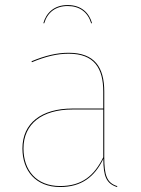

<svg xmlns="http://www.w3.org/2000/svg" viewBox="-20 -738 564 767"><path d="M250.4 -713.9C298.3 -713.9 331.3 -688.9 344.2 -644.9L347.6 -645.3C336.8 -685.4 305.8 -717.8 250.4 -717.8C195.1 -717.8 164.1 -685.4 153.2 -645.3L156.6 -644.9C169.6 -688.9 202.5 -713.9 250.4 -713.9ZM396.5 -110V-372C396.5 -468.6 358.7 -527.2 254.1 -527.2C207.7 -527.2 160.7 -516.1 105.9 -493.2L107.5 -489.5C162.1 -512.3 208.1 -523.4 254.1 -523.4C356.8 -523.4 392.5 -465.4 392.5 -371.8V-304.4H269.1C146.1 -304.4 69.6 -246.4 69.6 -144.9C69.6 -55.6 123.1 9.1 220.2 9.1C304.6 9.1 357.6 -30.6 392.8 -103.4C392.9 -33.2 404.8 -4.7 447.4 9.1L448.8 5.7C406.8 -7.2 396.5 -37.4 396.5 -110ZM220.2 5.2C125.6 5.2 73.8 -57.5 73.8 -144.9C73.8 -243.5 148.3 -300.6 269.5 -300.6H392.5V-109.8C356.7 -35.9 306.7 5.2 220.2 5.2Z"/></svg>

Font: Fira Sans Four
Style: Regular
Weight: 100
Designer: Carrois Corporate & Edenspiekermann AG
Foundry: Carrois Corporate GbR & Edenspiekermann AG
Version: Version 4.203;PS 004.203;hotconv 1.0.88;makeotf.lib2.5.64775